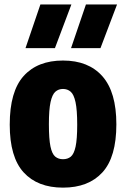

<svg xmlns="http://www.w3.org/2000/svg" viewBox="-20 -828 564 858"><path d="M261.5 10.5Q148 10.5 85.8 -57.5Q23.5 -125.5 23.5 -271Q23.5 -419.5 85.8 -488.5Q148 -557.5 261.5 -557.5Q375.5 -557.5 437.8 -487Q500 -416.5 500 -272.5Q500 -126 437.8 -57.8Q375.5 10.5 261.5 10.5ZM261.5 -116.5Q282.5 -116.5 296.5 -128Q310.5 -139.5 317.8 -172.8Q325 -206 325 -270.5Q325 -337 317.5 -371.5Q310 -406 295.8 -418.2Q281.5 -430.5 261.5 -430.5Q241.5 -430.5 227.5 -418.2Q213.5 -406 206 -372.2Q198.5 -338.5 198.5 -273Q198.5 -207 205.5 -173.5Q212.5 -140 226.8 -128.2Q241 -116.5 261.5 -116.5ZM297.5 -613 364 -808H503L429 -613ZM94 -613 160.5 -808H299L225.5 -613Z"/></svg>

Font: Encode Sans Cnd XBd
Style: Regular
Weight: 800
Width: 3
Designer: Multiple Designers
Foundry: Impallari Type
Version: Version 3.002; ttfautohint (v1.8.3) -l 8 -r 50 -G 200 -x 14 